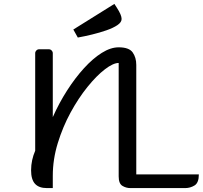

<svg xmlns="http://www.w3.org/2000/svg" viewBox="-20 -962 1037 982"><path d="M250 0H220Q179 0 159 -22Q139 -44 139 -91Q139 -118 144.5 -143Q150 -168 160 -191V-690Q160 -698 166 -704Q172 -710 180 -710H230Q238 -710 244 -704Q250 -698 250 -690V-363Q282 -435 323 -499Q364 -563 409.5 -613Q455 -663 500.5 -691.5Q546 -720 587 -720Q640 -720 658.5 -694Q677 -668 677 -630V-70H997Q997 -27 975 -13.5Q953 0 927 0H647Q625 0 606 -11.5Q587 -23 587 -60V-640Q559 -640 516.5 -607.5Q474 -575 427.5 -517.5Q381 -460 341 -386.5Q301 -313 275.5 -230Q250 -147 250 -63ZM378 -770 355 -811 565 -942 578 -922Q602 -885 602 -865Q602 -848 580.5 -833.5Q559 -819 524.5 -807Q490 -795 451 -785.5Q412 -776 378 -770Z"/></svg>

Font: Warnes
Style: Regular
Weight: 400
Designer: Eduardo Rodriguez Tunni
Foundry: Eduardo Rodriguez Tunni
Version: Version 1.002; ttfautohint (v1.8.4.7-5d5b);gftools[0.9.23]